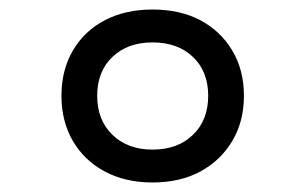

<svg xmlns="http://www.w3.org/2000/svg" viewBox="-20 -834 640 403"><path d="M300 -451Q243 -451 200 -474Q157 -497 133 -538Q109 -579 109 -633Q109 -687 133 -728Q157 -769 200 -791.5Q243 -814 300 -814Q358 -814 400.5 -791.5Q443 -769 467.5 -728Q492 -687 492 -633Q492 -579 467.5 -538Q443 -497 400.5 -474Q358 -451 300 -451ZM300 -520Q353 -520 385 -551Q417 -582 417 -633Q417 -684 385 -714.5Q353 -745 300 -745Q248 -745 216 -714.5Q184 -684 184 -633Q184 -582 216 -551Q248 -520 300 -520Z"/></svg>

Font: Victor Mono
Style: Regular
Weight: 400
Monospace: yes
Designer: Rune Bjørnerås
Version: Version 1.561;gftools[0.9.30]